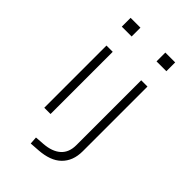

<svg xmlns="http://www.w3.org/2000/svg" viewBox="-261 -780 1063 1063"><g transform="rotate(45 270.5 -248.5)"><path d="M100 -621V-690H177V-621ZM114 0V-487H163V0ZM372 -621V-690H449V-621ZM201 193 198 149 253 145Q317 140 351.5 109Q386 78 386 21V-487H435V19Q435 58 423.5 88Q412 118 389.5 140Q367 162 334 174Q301 186 259 189Z"/></g></svg>

Font: Nunito Sans 10pt Expanded ExtraLight
Style: Regular
Weight: 250
Width: 7
Designer: Vernon Adams
Foundry: Vernon Adams
Version: Version 3.101;gftools[0.9.27]